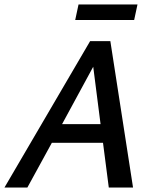

<svg xmlns="http://www.w3.org/2000/svg" viewBox="-32 -843 688 863"><path d="M321 -823H586L571 -753H306ZM373 -658H464L566 0H457L431 -201H201L91 0H-12ZM247 -285H420L387 -543Z"/></svg>

Font: EauTestInfant Semibold
Style: Italic
Weight: 600
Italic angle: -12°
Designer: Christian Thalmann (Catharsis Fonts)
Version: Version 0.001;PS 000.001;hotconv 1.0.88;makeotf.lib2.5.64775